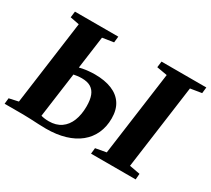

<svg xmlns="http://www.w3.org/2000/svg" viewBox="-144 -989 1361 1241"><g transform="rotate(30 536.0 -368.5)"><path d="M309.5 6Q285.5 6 253.8 4.5Q222 3 191 1.5Q160 0 136.5 0H-2L2.5 -43.5L71 -58.5L156 -684.5L88.5 -697.5L94 -743H417.5L412.5 -697.5L329.5 -684.5L243 -52Q255 -48.5 269.8 -46.5Q284.5 -44.5 301 -44.5Q355 -44.5 391.8 -70Q428.5 -95.5 447 -142Q465.5 -188.5 465.5 -251Q465.5 -298.5 453.5 -329.8Q441.5 -361 416 -376.8Q390.5 -392.5 348.5 -392.5Q331.5 -392.5 313 -390Q294.5 -387.5 280.5 -384.5L286.5 -440.5Q300 -444.5 320.5 -448.2Q341 -452 364 -454.2Q387 -456.5 409.5 -456.5Q483.5 -456.5 536.2 -435Q589 -413.5 617 -370.8Q645 -328 645 -263.5Q645 -201.5 622.2 -151.5Q599.5 -101.5 556 -66.2Q512.5 -31 450.2 -12.5Q388 6 309.5 6ZM643 0 647.5 -43.5 727 -58 812.5 -684.5 734.5 -698 740 -743H1074.5L1069.5 -698L986 -684.5L900.5 -58L979.5 -43.5L976 0Z"/></g></svg>

Font: Merriweather 48pt Black
Style: Italic
Weight: 900
Italic angle: -7.8°
Version: Version 2.101